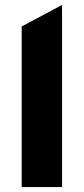

<svg xmlns="http://www.w3.org/2000/svg" viewBox="-20 -760 340 780"><path d="M68.1 0V-652.5L232.1 -740V0Z"/></svg>

Font: Geologica-Sharp
Style: Regular
Weight: 100
Designer: Sindre Bremnes, Frode Helland
Foundry: Monokrom Skriftforlag AS
Version: Version 1.010;gftools[0.9.28]